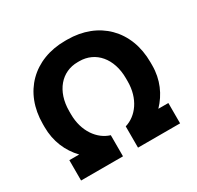

<svg xmlns="http://www.w3.org/2000/svg" viewBox="-154 -889 1088 1063"><g transform="rotate(-30 390.5 -357.0)"><path d="M209 -366C209 -493 282 -577 385 -577H396C499 -577 572 -493 572 -366V-346C572 -236 513 -158 438 -136V0H707V-130H643C699 -188 734 -265 734 -355V-375C734 -579 597 -714 397 -714H384C183 -714 47 -579 47 -377V-357C47 -266 81 -188 137 -130H74V0H342V-135C268 -157 209 -236 209 -346Z"/></g></svg>

Font: Fixel Text Bold
Style: Bold
Weight: 700
Width: 4
Designer: AlfaBravo + MacPaw
Foundry: Kyrylo Tkachov, Marchela Mozhyna, Serhii Makarenko, Maria Weinstein, Zakhar Kryvoshyya
Version: Version 1.211